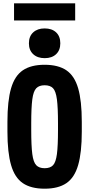

<svg xmlns="http://www.w3.org/2000/svg" viewBox="-20 -1132 540 1162"><path d="M250 10Q167.5 10 118.2 -23.5Q68.9 -57 47 -133Q25 -209 25 -335V-395Q25 -522 47 -597.5Q68.9 -673 118.2 -706.5Q167.5 -740 250 -740Q332.5 -740 381.8 -706.5Q431.1 -673 453 -597.5Q475 -522 475 -395V-335Q475 -209 453 -133Q431.1 -57 381.8 -23.5Q332.5 10 250 10ZM250.2 -114Q284 -114 301 -132Q318 -150 324.5 -199.5Q331 -249 331 -345V-385Q331 -481 324.5 -530.5Q318 -580 301 -598Q284 -616 250.2 -616Q217 -616 199.5 -598Q182 -580 175.5 -530.5Q169 -481 169 -385V-345Q169 -249 175.5 -199.5Q182 -150 199.5 -132Q217 -114 250.2 -114ZM250.5 -780Q207 -780 181 -804Q155 -828 155 -870Q155 -912.4 181.1 -936.2Q207.2 -960 250 -960Q294 -960 319.5 -936.2Q345 -912.4 345 -870Q345 -828 319.5 -804Q294 -780 250.5 -780ZM65 -1008V-1112H435V-1008Z"/></svg>

Font: M PLUS 1 Code
Style: Regular
Weight: 400
Designer: Coji Morishita
Foundry: UNDERFOREST DESIGN
Version: Version 1.005